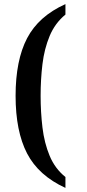

<svg xmlns="http://www.w3.org/2000/svg" viewBox="-20 -784 422 936"><path d="M299 132Q168 72 112 -36Q56 -144 56 -317Q56 -490 112 -597.5Q168 -705 299 -764V-713Q248 -671 222 -608.5Q196 -546 187 -471.5Q178 -397 178 -317Q178 -238 187 -162.5Q196 -87 222 -24.5Q248 38 299 79Z"/></svg>

Font: Noto Serif Devanagari ExtraCondensed SemiBold
Style: Regular
Weight: 600
Width: 2
Designer: Universal Thirst, Indian Type Foundry and the Monotype Design Team
Foundry: Monotype Imaging Inc.
Version: Version 2.004; ttfautohint (v1.8.4.7-5d5b)